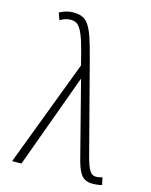

<svg xmlns="http://www.w3.org/2000/svg" viewBox="-113 -818 706 896"><g transform="rotate(15 239.5 -369.5)"><path d="M373 -116.2Q380.4 -88.9 386.7 -72.3Q393.1 -55.7 399.7 -46.4Q406.2 -37.1 413.3 -33.9Q420.4 -30.8 428.2 -30.8Q436.5 -30.8 445.6 -32.7Q454.6 -34.7 459 -36.1L466.8 -1Q458.5 2 446 3.4Q433.6 4.9 420.9 4.9Q402.3 4.9 388.9 -1Q375.5 -6.8 365.7 -19.8Q356 -32.7 348.1 -54Q340.3 -75.2 333 -106L243.2 -455.1L77.1 0H32.2L227.1 -514.2Q211.4 -579.1 199.7 -617.4Q188 -655.8 176.5 -675.8Q165 -695.8 153.1 -701.9Q141.1 -708 126 -708Q111.8 -708 97.9 -703.1Q84 -698.2 75.2 -691.9L63 -726.1Q75.7 -733.4 93 -738.8Q110.4 -744.1 127 -744.1Q152.8 -744.1 170.7 -737.5Q188.5 -731 202.9 -710.9Q217.3 -690.9 229.7 -654.5Q242.2 -618.2 257.8 -558.1Z"/></g></svg>

Font: Clear Sans Thin
Style: Regular
Weight: 250
Foundry: Intel Corporation
Version: Version 1.00